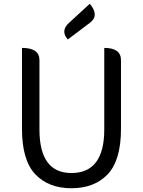

<svg xmlns="http://www.w3.org/2000/svg" viewBox="-20 -989 761 1022"><path d="M553 -61Q482 13 360 13Q239 13 168 -61Q97 -136 97 -303V-734Q190 -734 190 -669V-300Q190 -68 360 -68Q535 -68 535 -300V-734Q624 -734 624 -669V-303Q624 -136 553 -61ZM341 -779Q300 -825 348 -868L458 -969Q510 -907 459 -868Z"/></svg>

Font: Swei Toothpaste CJK TC
Style: Regular
Weight: 400
Version: Version 1.0